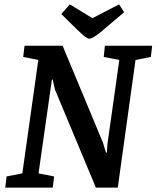

<svg xmlns="http://www.w3.org/2000/svg" viewBox="-20 -857 715 877"><path d="M4 0 10 -51 82 -65 155 -583 86 -597 92 -648H266L450 -206L464 -160H468L471 -201L525 -583L454 -597L459 -648H675L669 -597L599 -583L518 0H418L231 -448L221 -493H217L156 -65L227 -51L221 0ZM388 -680Q382 -680 372 -687Q362 -694 351.5 -704Q341 -714 333 -721L260 -793L299 -837L402 -774L524 -837L547 -801L464 -731Q443 -712 428 -701Q413 -690 403 -685Q393 -680 388 -680Z"/></svg>

Font: Faustina Light SemiBold
Style: Italic
Weight: 600
Italic angle: -8°
Version: Version 1.200